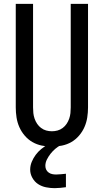

<svg xmlns="http://www.w3.org/2000/svg" viewBox="-20 -755 540 999"><path d="M250 8Q224 8 197.5 2.5Q171 -3 148.5 -16Q126 -29 108.5 -49.5Q91 -70 80.5 -94Q70 -118 66 -144Q62 -170 62 -196V-735H152V-196Q152 -181 153.5 -166.5Q155 -152 160 -137.5Q165 -123 173.5 -110.5Q182 -98 194 -89Q206 -80 220.5 -76Q235 -72 250 -72Q265 -72 279.5 -76Q294 -80 306 -89Q318 -98 326.5 -110.5Q335 -123 340 -137.5Q345 -152 346.5 -166.5Q348 -181 348 -196V-735H438V-196Q438 -170 434 -144Q430 -118 419.5 -94Q409 -70 391.5 -49.5Q374 -29 351.5 -16Q329 -3 302.5 2.5Q276 8 250 8ZM264 224Q242 224 219.5 219.5Q197 215 178.5 203Q160 191 148.5 170.5Q137 150 137 128Q137 107 145 87.5Q153 68 165.5 51Q178 34 194.5 20.5Q211 7 229 -3L237 -8H296V0Q281 8 267.5 19.5Q254 31 243 45Q232 59 224 75Q216 91 216 108Q216 119 220.5 128Q225 137 233.5 143Q242 149 252 151Q262 153 272 153Q285 153 297.5 151.5Q310 150 323 149V219Q308 221 293.5 222.5Q279 224 264 224Z"/></svg>

Font: Iosevka SS04 Medium
Style: Regular
Weight: 500
Monospace: yes
Designer: Belleve Invis
Foundry: Belleve Invis
Version: Version 19.0.0; ttfautohint (v1.8.4)